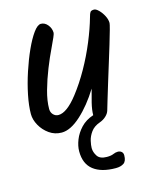

<svg xmlns="http://www.w3.org/2000/svg" viewBox="-109 -566 698 862"><g transform="rotate(-15 240.5 -134.5)"><path d="M129 5Q97 5 71.5 -13Q46 -31 31 -58Q16 -85 16 -111Q16 -149 26 -198.5Q36 -248 53 -299.5Q70 -351 89.5 -394Q109 -437 128.5 -464Q148 -491 164 -491Q182 -491 195.5 -474.5Q209 -458 209 -437Q209 -429 182 -373Q164 -336 145.5 -289.5Q127 -243 114 -196.5Q101 -150 101 -112Q101 -96 111 -85.5Q121 -75 135 -75Q174 -75 226 -142Q261 -187 292 -242Q323 -297 347 -355Q371 -413 385 -463Q389 -479 393.5 -485Q398 -491 411 -491Q420 -491 432.5 -478.5Q445 -466 454 -448.5Q463 -431 463 -415Q463 -410 456 -384.5Q449 -359 437.5 -321Q426 -283 412.5 -239.5Q399 -196 386.5 -155Q374 -114 364.5 -82.5Q355 -51 351 -37Q347 -24 334.5 -12.5Q322 -1 305 5Q277 15 263 34.5Q249 54 244.5 74Q240 94 240 107Q240 126 252 144.5Q264 163 296 163Q316 163 327 158Q338 153 349 153Q359 153 366 159Q373 165 373 176Q373 203 359 212.5Q345 222 322 222Q255 222 218.5 193.5Q182 165 182 107Q182 82 193 54Q204 26 226.5 2Q249 -22 285 -34Q285 -58 293 -90.5Q301 -123 309 -151Q267 -83 218.5 -39Q170 5 129 5Z"/></g></svg>

Font: Solitreo
Style: Regular
Weight: 400
Designer: Nathan Gross, Bryan Kirschen, Binghamton University
Foundry: Eli Heuer
Version: Version 1.100; ttfautohint (v1.8.4.7-5d5b)